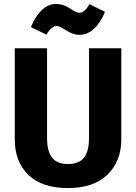

<svg xmlns="http://www.w3.org/2000/svg" viewBox="-20 -938 691 975"><path d="M383 -761Q351 -761 316.5 -783.5Q282 -806 269 -806Q241 -806 216 -762L137 -800Q157 -852 190.5 -885Q224 -918 266 -918Q300 -918 334.5 -895.5Q369 -873 382 -873Q410 -873 434 -917L513 -878Q492 -825 458.5 -793Q425 -761 383 -761ZM596 -693V-230Q596 -120 526 -51.5Q456 17 325 17Q193 17 124 -50Q55 -117 55 -230V-693H219V-237Q219 -170 244.5 -137.5Q270 -105 325 -105Q381 -105 406.5 -137.5Q432 -170 432 -237V-693Z"/></svg>

Font: FiraGO
Style: Bold
Weight: 700
Designer: bBox Type
Foundry: bBox Type GmbH
Version: Version 1.001;PS 001.001;hotconv 1.0.88;makeotf.lib2.5.64775